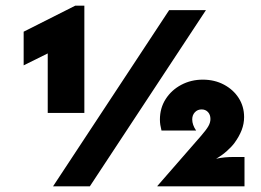

<svg xmlns="http://www.w3.org/2000/svg" viewBox="-20 -661 925 681"><path d="M149.3 -260.4V-471.5L63.9 -429.2V-548.6L247.2 -641H279.2V-260.4ZM168.1 0 579.9 -625H710.4L298.6 0ZM538.2 0V-1.4L693.8 -179.9Q711.8 -200.7 719.1 -213.5Q726.4 -226.4 726.4 -238.9Q726.4 -254.2 717.7 -263.5Q709 -272.9 695.1 -272.9Q680.6 -272.9 671.2 -262.8Q661.8 -252.8 661.8 -237.5Q661.8 -218.1 675.7 -197.9H552.8Q550 -209 548.6 -218.1Q547.2 -227.1 547.2 -236.8Q547.2 -277.8 567.7 -309.7Q588.2 -341.7 622.9 -360.1Q657.6 -378.5 699.3 -378.5Q741 -378.5 774.3 -360.8Q807.6 -343.1 826.7 -313.2Q845.8 -283.3 845.8 -245.8Q845.8 -222.2 837.2 -199.7Q828.5 -177.1 811.8 -154.2Q802.8 -141.7 785.4 -126Q768.1 -110.4 746.5 -97.9Q761.8 -101.4 777.4 -102.8Q793.1 -104.2 809.7 -104.2H847.2V0Z"/></svg>

Font: Afacad Flux Black
Style: Regular
Weight: 900
Designer: Kristian Moeller
Foundry: Dicotype
Version: Version 1.100